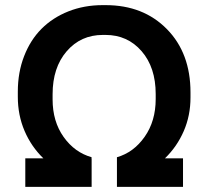

<svg xmlns="http://www.w3.org/2000/svg" viewBox="-20 -732 816 752"><path d="M186 -362.8V-342.8Q186 -256.3 229.2 -195.6Q272.5 -134.8 338.9 -116.2L337.9 -111.8H338.9V0H79.1V-111.8H149.9Q102.5 -157.7 76.2 -219.2Q49.8 -280.8 49.8 -353V-373Q49.8 -448.7 74.5 -512.2Q99.1 -575.7 142.8 -619.4Q186.5 -663.1 248 -687.5Q309.6 -711.9 381.8 -711.9H394Q541.5 -711.9 633.8 -617.9Q726.1 -523.9 726.1 -370.1V-350.1Q726.1 -279.3 699.7 -218.5Q673.3 -157.7 626 -111.8H696.8V0H438V-116.2Q503.4 -134.8 546.6 -196.3Q589.8 -257.8 589.8 -344.2V-363.8Q589.8 -467.8 534.7 -531.5Q479.5 -595.2 393.1 -595.2H382.8Q296.4 -595.2 241.2 -531.2Q186 -467.3 186 -362.8Z"/></svg>

Font: Fixel Text SemiBold
Style: Regular
Weight: 600
Width: 4
Designer: AlfaBravo + MacPaw
Foundry: Kyrylo Tkachov, Marchela Mozhyna, Serhii Makarenko, Maria Weinstein, Zakhar Kryvoshyya
Version: Version 1.211